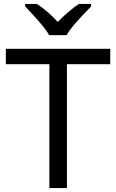

<svg xmlns="http://www.w3.org/2000/svg" viewBox="-20 -964 596 984"><path d="M323 0H233V-635H10V-714H545V-635H323ZM232 -784Q219 -807 197 -833.5Q175 -860 151 -886Q127 -912 109 -931V-944H169Q195 -927 223 -903Q251 -879 276 -852Q303 -879 331 -903Q359 -927 385 -944H447V-931Q428 -912 403.5 -886Q379 -860 356.5 -833.5Q334 -807 322 -784Z"/></svg>

Font: Noto Sans NKo Unjoined
Style: Regular
Weight: 400
Designer: Monotype Design Team
Foundry: Monotype Imaging Inc.
Version: Version 2.004